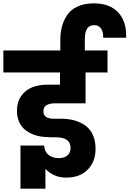

<svg xmlns="http://www.w3.org/2000/svg" viewBox="-41 -1041 772 1145"><path d="M230 -34.2V84H81.1V-172.9H222.2Q224.1 -137.7 247.6 -117.9Q271 -98.1 309.1 -98.1Q343.3 -98.1 361.6 -114.7Q379.9 -131.3 379.9 -158.2Q379.9 -222.2 293 -222.2Q252.9 -222.2 230 -224.1Q197.8 -225.6 168.9 -234.9Q140.1 -244.1 115 -262Q89.8 -279.8 75 -310.1Q60.1 -340.3 60.1 -379.9Q60.1 -432.6 85.7 -468.8Q111.3 -504.9 151.6 -520.5Q191.9 -536.1 244.1 -536.1H316.9V-608.9H-21V-740.2H318.8V-804.2Q318.8 -846.7 328.6 -883.3Q338.4 -919.9 360.1 -951.9Q381.8 -983.9 422.1 -1002.4Q462.4 -1021 518.1 -1021Q614.3 -1021 664.8 -965.8Q715.3 -910.6 710.9 -815.9H574.2Q575.7 -851.6 561.3 -871.3Q546.9 -891.1 521 -891.1Q491.7 -891.1 478.3 -870.1Q464.8 -849.1 464.8 -806.2V-740.2H600.1V-608.9H469.2V-424.8H284.2Q255.9 -424.8 236.8 -413.8Q217.8 -402.8 217.8 -377.9Q217.8 -333 278.8 -333H323.2Q363.8 -333 398.7 -324Q433.6 -314.9 463.9 -295.2Q494.1 -275.4 511.5 -239.3Q528.8 -203.1 528.8 -153.8Q528.8 -77.6 482.4 -29.8Q436 18.1 355 18.1Q310.5 18.1 278.8 2Q247.1 -14.2 230 -34.2Z"/></svg>

Font: SVN-Poppins
Style: Bold
Weight: 700
Designer: Ninad Kale (Devanagari), Jonny Pinhorn (Latin)
Foundry: Indian Type Foundry
Version: Version 3.200;PS 1.000;hotconv 16.6.54;makeotf.lib2.5.65590